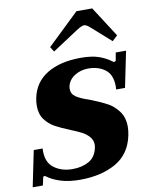

<svg xmlns="http://www.w3.org/2000/svg" viewBox="-110 -1066 903 1152"><g transform="rotate(-10 342.0 -490.0)"><path d="M244 -805 437 -990H533L652 -805L620 -775L504 -878Q481 -899 467 -899Q453 -899 420 -878L263 -775ZM84 -46Q81 -49 76 -49Q68 -49 67 -41L57 5H-5L40 -214H94Q89 -133 135.5 -97Q182 -61 250 -61Q308 -61 350 -84.5Q392 -108 404 -165Q406 -177 406 -182Q406 -210 387.5 -231Q369 -252 344 -265Q319 -278 279 -294Q222 -317 187.5 -336Q153 -355 128.5 -388Q104 -421 104 -471Q104 -498 109 -519Q128 -613 208 -661.5Q288 -710 413 -710Q480 -710 523 -695Q566 -680 600 -654Q601 -653 603 -652Q605 -651 608 -651Q615 -651 618 -659L626 -705H689L644 -486H590L591 -504Q591 -576 549.5 -607.5Q508 -639 446 -639Q400 -639 363 -615.5Q326 -592 317 -551Q316 -546 316 -538Q316 -506 342.5 -488.5Q369 -471 414 -456L433 -449Q491 -426 527.5 -406Q564 -386 592 -348.5Q620 -311 620 -254Q620 -230 614 -201Q591 -91 502 -40.5Q413 10 283 10Q215 10 165 -6Q115 -22 84 -46Z"/></g></svg>

Font: Taviraj Black
Style: Italic
Weight: 900
Italic angle: -12°
Designer: Katatrad Team
Foundry: CadsonDemak
Version: Version 1.001